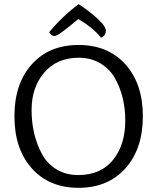

<svg xmlns="http://www.w3.org/2000/svg" viewBox="-20 -888 752 918"><path d="M356 -868Q403 -838 444.5 -800.5Q486 -763 486 -740.5Q486 -718 463 -708Q444 -732 417 -754Q390 -776 372 -786L354 -797Q348 -792 335.5 -781.5Q323 -771 315.5 -765Q308 -759 297 -750.5Q286 -742 278.5 -736.5Q271 -731 264 -726Q248 -716 238 -716Q228 -716 215 -734Q279 -811 356 -868ZM663 -332Q663 -176 579.5 -83Q496 10 355.5 10Q215 10 132 -83Q49 -176 49 -332Q49 -488 132 -580.5Q215 -673 355.5 -673Q496 -673 579.5 -580.5Q663 -488 663 -332ZM529 -515Q504 -559 459 -585.5Q414 -612 356 -612Q253 -612 192 -541.5Q131 -471 131 -362Q131 -243 181 -151Q206 -105 250.5 -78Q295 -51 354 -51Q462 -51 520.5 -123.5Q579 -196 579 -311.5Q579 -427 529 -515Z"/></svg>

Font: Overlock
Style: Regular
Weight: 400
Designer: Dario Muhafara
Foundry: Dario Manuel Muhafara
Version: Version 1.002